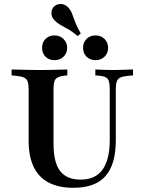

<svg xmlns="http://www.w3.org/2000/svg" viewBox="-20 -913 694 945"><path d="M121 -369.4V-472.6Q121 -498.4 116.1 -511.7Q111.3 -525 98.8 -531Q86.3 -537.1 62.1 -539.5L37.1 -541.9V-571Q52.4 -571 74.6 -570.2Q96.8 -569.4 122.2 -569Q147.6 -568.5 171.8 -568.5H181.5H191.1Q212.9 -568.5 235.5 -569Q258.1 -569.4 277.8 -570.2Q297.6 -571 311.3 -571V-541.9L294.4 -540.3Q262.1 -535.5 252.8 -523Q243.5 -510.5 243.5 -472.6V-369.4ZM341.1 11.3Q268.5 11.3 219.4 -14.5Q170.2 -40.3 145.6 -91.9Q121 -143.5 121 -219.4V-369.4H243.5V-204.8Q243.5 -113.7 275.8 -71.4Q308.1 -29 377.4 -29Q449.2 -29 484.7 -78.2Q520.2 -127.4 520.2 -225V-369.4H550V-221.8Q550 -104.8 499.6 -46.8Q449.2 11.3 341.1 11.3ZM520.2 -369.4V-472.6Q520.2 -510.5 510.9 -523.8Q501.6 -537.1 469.4 -540.3L449.2 -541.9V-571Q464.5 -570.2 488.3 -569.4Q512.1 -568.5 534.7 -568.5Q552.4 -568.5 571 -569Q589.5 -569.4 606.5 -570.2Q623.4 -571 634.7 -571V-541.9L608.1 -539.5Q583.9 -537.1 571.4 -531Q558.9 -525 554.4 -511.3Q550 -497.6 550 -472.6V-369.4ZM248.4 -616.9Q221 -616.9 204 -633.9Q187.1 -650.8 187.1 -678.2Q187.1 -704 204 -721.4Q221 -738.7 248.4 -738.7Q275 -738.7 292.7 -721Q310.5 -703.2 310.5 -678.2Q310.5 -651.6 293.1 -634.3Q275.8 -616.9 248.4 -616.9ZM450 -616.9Q423.4 -616.9 406 -633.9Q388.7 -650.8 388.7 -678.2Q388.7 -704 406 -721.4Q423.4 -738.7 450 -738.7Q477.4 -738.7 494.8 -721Q512.1 -703.2 512.1 -678.2Q512.1 -651.6 494.8 -634.3Q477.4 -616.9 450 -616.9ZM362.9 -735.5Q333.1 -759.7 311.7 -771.4Q290.3 -783.1 275 -791.9Q259.7 -800.8 246.8 -814.5Q232.3 -830.6 233.1 -850.4Q233.9 -870.2 247.6 -882.3Q262.9 -895.2 283.1 -893.1Q303.2 -891.1 316.9 -875Q329 -861.3 335.1 -844.8Q341.1 -828.2 349.6 -805.2Q358.1 -782.3 377.4 -748.4Z"/></svg>

Font: Playfair 5pt SemiExpanded Light
Style: Bold
Weight: 700
Version: Version 2.203